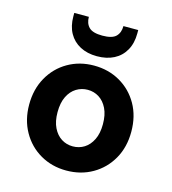

<svg xmlns="http://www.w3.org/2000/svg" viewBox="-111 -825 832 928"><g transform="rotate(15 305.5 -361.0)"><path d="M305 12Q233 12 175 -21.5Q117 -55 83.5 -114.5Q50 -174 50 -250Q50 -327 83.5 -386.5Q117 -446 175 -479.5Q233 -513 305 -513Q378 -513 436 -479.5Q494 -446 527.5 -387Q561 -328 561 -250Q561 -173 527.5 -114Q494 -55 436 -21.5Q378 12 305 12ZM305 -109Q337 -109 362.5 -125Q388 -141 403.5 -172.5Q419 -204 419 -250Q419 -297 403.5 -328.5Q388 -360 362.5 -376Q337 -392 306 -392Q275 -392 249 -376Q223 -360 207.5 -328.5Q192 -297 192 -250Q192 -204 207.5 -172.5Q223 -141 248.5 -125Q274 -109 305 -109ZM305 -560Q257 -560 221 -579Q185 -598 165.5 -633Q146 -668 146 -717V-734H219Q219 -701 238 -682Q257 -663 305 -663Q354 -663 373 -682Q392 -701 392 -734H466V-717Q466 -668 446 -632.5Q426 -597 390 -578.5Q354 -560 305 -560Z"/></g></svg>

Font: DM Sans 18pt ExtraBold
Style: Regular
Weight: 800
Designer: Colophon Foundry, Jonny Pinhorn
Foundry: Colophon Foundry
Version: Version 4.004;gftools[0.9.30]